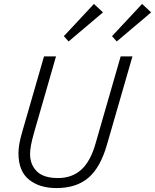

<svg xmlns="http://www.w3.org/2000/svg" viewBox="-20 -942 789 977"><path d="M466 -211 594 -655H654L524 -205Q491 -90 430 -37.5Q369 15 267 15Q181 15 127.5 -28Q74 -71 74 -162Q74 -182 78 -208Q82 -234 96 -281L204 -655H265L155 -273Q142 -228 137.5 -202Q133 -176 133 -159Q133 -104 167.5 -70Q202 -36 275 -36Q346 -36 393 -78Q440 -120 466 -211ZM305 -758 458 -922 504 -879 329 -731ZM550 -758 703 -922 749 -879 574 -731Z"/></svg>

Font: Intel One Mono Light
Style: Italic
Weight: 300
Italic angle: -16°
Monospace: yes
Designer: Fred Shallcrass
Foundry: Frere-Jones Type LLC
Version: Version 1.004